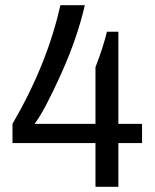

<svg xmlns="http://www.w3.org/2000/svg" viewBox="-20 -718 595 738"><path d="M347 0V-168H28V-242Q162 -472 212 -698H306Q278 -574 214.5 -433Q151 -292 113 -242H347V-460Q377 -537 391 -596H435V-242H526V-168H435V0Z"/></svg>

Font: Archivo
Style: Regular
Weight: 400
Designer: Hector Gatti
Foundry: Omnibus-Type
Version: Version 2.001